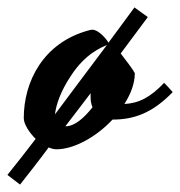

<svg xmlns="http://www.w3.org/2000/svg" viewBox="-130 -375 485 517"><path d="M232 -355C209 -324 186 -292 162 -260C157 -270 135 -295 119 -295C116 -295 110 -294 108 -293C-13 -260 -66 -156 -66 -57C-66 -41 -52 -19 -34 -1C-60 33 -85 65 -110 96L-76 122C-54 94 -27 60 1 22C8 25 15 27 22 27C69 27 129 -6 173 -53C230 -53 280 -70 335 -127C329 -134 318 -146 312 -152C275 -113 244 -97 205 -95C222 -122 233 -150 233 -178C230 -185 210 -212 195 -231L268 -329ZM61 -171C100 -231 143 -247 158 -254C111 -192 64 -128 18 -67C21 -93 33 -129 61 -171ZM114 -115C114 -109 114 -98 119 -86C96 -57 71 -35 47 -35H46C68 -63 90 -93 114 -124Z"/></svg>

Font: Yesteryear
Style: Regular
Weight: 400
Designer: Astigmatic (AOETI)
Foundry: Astigmatic (AOETI)
Version: Version 1.000